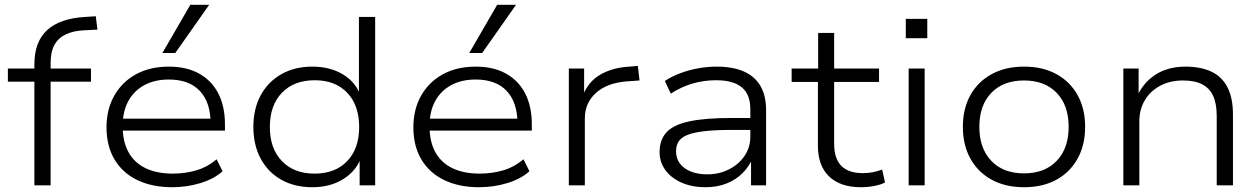

<svg xmlns="http://www.w3.org/2000/svg" viewBox="-20 -776 5278 804"><path d="M124 0V-434H13V-489H140L124 -473V-507Q124 -601 177.5 -650Q231 -699 336 -705L381 -708L388 -652L330 -649Q288 -647 256.5 -632.5Q225 -618 208.5 -589Q192 -560 192 -512V-476L179 -489H361V-434H192V0Z M701 8Q618 8 556 -21.5Q494 -51 460 -107.5Q426 -164 426 -243Q426 -318 458.5 -375.5Q491 -433 549.5 -465Q608 -497 687 -497Q762 -497 814.5 -467.5Q867 -438 894.5 -384Q922 -330 922 -255V-229H474V-279H883L862 -262Q861 -349 816 -396Q771 -443 687 -443Q628 -443 584.5 -419.5Q541 -396 517.5 -353Q494 -310 494 -252V-244Q494 -182 518.5 -138Q543 -94 590 -71.5Q637 -49 704 -49Q755 -49 801.5 -62.5Q848 -76 887 -109L912 -59Q877 -27 820 -9.5Q763 8 701 8ZM660 -554 777 -756H856L714 -554Z M1288 8Q1214 8 1158.5 -23Q1103 -54 1072 -111Q1041 -168 1041 -245Q1041 -321 1072 -377.5Q1103 -434 1158.5 -465.5Q1214 -497 1288 -497Q1362 -497 1416 -464.5Q1470 -432 1490 -375H1483V-705H1551V0H1486V-116H1492Q1471 -59 1416.5 -25.5Q1362 8 1288 8ZM1297 -49Q1384 -49 1434 -101.5Q1484 -154 1484 -244Q1484 -335 1434 -387.5Q1384 -440 1298 -440Q1211 -440 1160.5 -387.5Q1110 -335 1110 -244Q1110 -154 1160.5 -101.5Q1211 -49 1297 -49Z M1986 8Q1903 8 1841 -21.5Q1779 -51 1745 -107.5Q1711 -164 1711 -243Q1711 -318 1743.5 -375.5Q1776 -433 1834.5 -465Q1893 -497 1972 -497Q2047 -497 2099.5 -467.5Q2152 -438 2179.5 -384Q2207 -330 2207 -255V-229H1759V-279H2168L2147 -262Q2146 -349 2101 -396Q2056 -443 1972 -443Q1913 -443 1869.5 -419.5Q1826 -396 1802.5 -353Q1779 -310 1779 -252V-244Q1779 -182 1803.5 -138Q1828 -94 1875 -71.5Q1922 -49 1989 -49Q2040 -49 2086.5 -62.5Q2133 -76 2172 -109L2197 -59Q2162 -27 2105 -9.5Q2048 8 1986 8ZM1945 -554 2062 -756H2141L1999 -554Z M2362 0V-489H2426V-374H2420Q2442 -433 2493 -463Q2544 -493 2616 -497L2651 -500L2658 -439L2602 -435Q2520 -428 2474.5 -386Q2429 -344 2429 -280V0Z M2934 8Q2878 8 2834.5 -11Q2791 -30 2766.5 -63.5Q2742 -97 2742 -139Q2742 -191 2771.5 -222.5Q2801 -254 2867.5 -268Q2934 -282 3044 -282H3136V-232H3047Q2978 -232 2932.5 -227Q2887 -222 2860 -211.5Q2833 -201 2822 -184Q2811 -167 2811 -143Q2811 -98 2847 -72Q2883 -46 2942 -46Q2992 -46 3033 -67Q3074 -88 3098 -123.5Q3122 -159 3122 -203V-319Q3122 -381 3086 -410.5Q3050 -440 2979 -440Q2928 -440 2881 -426.5Q2834 -413 2789 -384L2764 -437Q2793 -456 2829 -469.5Q2865 -483 2904 -490Q2943 -497 2981 -497Q3047 -497 3093 -477.5Q3139 -458 3163.5 -417.5Q3188 -377 3188 -314V0H3125V-114L3132 -115Q3118 -80 3090.5 -52Q3063 -24 3023.5 -8Q2984 8 2934 8Z M3585 8Q3499 8 3452 -37Q3405 -82 3405 -166V-433H3295V-489H3406V-638H3473V-489H3661V-433H3473V-174Q3473 -112 3503 -81.5Q3533 -51 3593 -51Q3616 -51 3636 -55Q3656 -59 3674 -66L3686 -12Q3670 -3 3642 2.5Q3614 8 3585 8Z M3773 -616V-697H3863V-616ZM3785 0V-489H3852V0Z M4268 8Q4190 8 4132.5 -23.5Q4075 -55 4043.5 -112Q4012 -169 4012 -245Q4012 -321 4043.5 -377.5Q4075 -434 4132.5 -465.5Q4190 -497 4268 -497Q4347 -497 4404 -465.5Q4461 -434 4492.5 -377.5Q4524 -321 4524 -245Q4524 -169 4492.5 -112Q4461 -55 4404 -23.5Q4347 8 4268 8ZM4268 -50Q4355 -50 4405 -102.5Q4455 -155 4455 -245Q4455 -335 4405 -387Q4355 -439 4268 -439Q4181 -439 4131 -387Q4081 -335 4081 -245Q4081 -155 4131 -102.5Q4181 -50 4268 -50Z M4684 0V-489H4748V-375H4743Q4769 -432 4820.5 -464.5Q4872 -497 4944 -497Q5007 -497 5051.5 -476.5Q5096 -456 5119.5 -411.5Q5143 -367 5143 -295V0H5075V-291Q5075 -342 5060 -374.5Q5045 -407 5014 -423Q4983 -439 4934 -439Q4879 -439 4837.5 -416.5Q4796 -394 4773.5 -355.5Q4751 -317 4751 -268V0Z"/></svg>

Font: Nunito Sans 10pt SemiExpanded Light
Style: Regular
Weight: 300
Width: 6
Designer: Vernon Adams
Foundry: Vernon Adams
Version: Version 3.101;gftools[0.9.27]